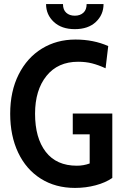

<svg xmlns="http://www.w3.org/2000/svg" viewBox="-20 -908 611 942"><path d="M30 -350Q30 -460 71.5 -542.5Q113 -625 185.5 -669.5Q258 -714 350 -714Q439 -714 511 -682L498 -573Q463 -589 432 -597Q401 -605 363 -605Q264 -605 208 -535.5Q152 -466 152 -350Q152 -231 204.5 -163Q257 -95 357 -95Q390 -95 420 -106V-249H337V-351H531V-35Q498 -12 449.5 1Q401 14 348 14Q252 14 180 -31.5Q108 -77 69 -159.5Q30 -242 30 -350ZM206 -888H289Q289 -860 305 -845.5Q321 -831 347 -831Q373 -831 389 -845.5Q405 -860 405 -888H488Q488 -836 450.5 -800.5Q413 -765 347 -765Q282 -765 244 -800.5Q206 -836 206 -888Z"/></svg>

Font: Cabin Condensed SemiBold
Style: Regular
Weight: 600
Width: 3
Designer: Pablo Impallari
Foundry: Pablo Impallari. http://www.impallari.com Igino Marini. http://www.ikern.com
Version: Version 2.200